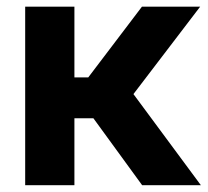

<svg xmlns="http://www.w3.org/2000/svg" viewBox="-20 -542 608 562"><path d="M53.7 0V-522.5H197.8V-315.4H238.3L395.5 -522.5H565.9L370.6 -266.6L567.9 0H396L253.4 -195.8H197.8V0Z"/></svg>

Font: Inter 28pt
Style: Bold
Weight: 700
Designer: Rasmus Andersson
Foundry: rsms
Version: Version 4.001;git-66647c0bb